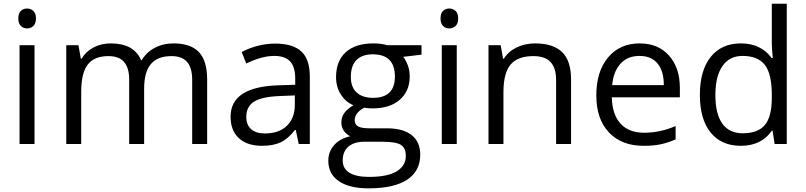

<svg xmlns="http://www.w3.org/2000/svg" viewBox="-20 -780 4368 1040"><path d="M167 0H85.9V-535.2H167ZM79.1 -680.2Q79.1 -708 92.8 -720.9Q106.4 -733.9 127 -733.9Q146.5 -733.9 160.6 -720.7Q174.8 -707.5 174.8 -680.2Q174.8 -652.8 160.6 -639.4Q146.5 -626 127 -626Q106.4 -626 92.8 -639.4Q79.1 -652.8 79.1 -680.2Z M1021 0V-348.1Q1021 -412.1 993.7 -444.1Q966.3 -476.1 908.7 -476.1Q833 -476.1 796.9 -432.6Q760.7 -389.2 760.7 -298.8V0H679.7V-348.1Q679.7 -412.1 652.3 -444.1Q625 -476.1 566.9 -476.1Q490.7 -476.1 455.3 -430.4Q419.9 -384.8 419.9 -280.8V0H338.9V-535.2H404.8L418 -461.9H421.9Q444.8 -501 486.6 -522.9Q528.3 -544.9 580.1 -544.9Q705.6 -544.9 744.1 -454.1H748Q772 -496.1 817.4 -520.5Q862.8 -544.9 920.9 -544.9Q1011.7 -544.9 1056.9 -498.3Q1102.1 -451.7 1102.1 -349.1V0Z M1598.1 0 1582 -76.2H1578.1Q1538.1 -25.9 1498.3 -8.1Q1458.5 9.8 1398.9 9.8Q1319.3 9.8 1274.2 -31.2Q1229 -72.3 1229 -147.9Q1229 -310.1 1488.3 -317.9L1579.1 -320.8V-354Q1579.1 -417 1552 -447Q1524.9 -477.1 1465.3 -477.1Q1398.4 -477.1 1314 -436L1289.1 -498Q1328.6 -519.5 1375.7 -531.7Q1422.9 -543.9 1470.2 -543.9Q1565.9 -543.9 1612.1 -501.5Q1658.2 -459 1658.2 -365.2V0ZM1415 -57.1Q1490.7 -57.1 1533.9 -98.6Q1577.1 -140.1 1577.1 -214.8V-263.2L1496.1 -259.8Q1399.4 -256.3 1356.7 -229.7Q1314 -203.1 1314 -147Q1314 -103 1340.6 -80.1Q1367.2 -57.1 1415 -57.1Z M2263.2 -535.2V-483.9L2164.1 -472.2Q2177.7 -455.1 2188.5 -427.5Q2199.2 -399.9 2199.2 -365.2Q2199.2 -286.6 2145.5 -239.7Q2091.8 -192.9 1998 -192.9Q1974.1 -192.9 1953.1 -196.8Q1901.4 -169.4 1901.4 -127.9Q1901.4 -106 1919.4 -95.5Q1937.5 -85 1981.4 -85H2076.2Q2163.1 -85 2209.7 -48.3Q2256.3 -11.7 2256.3 58.1Q2256.3 147 2185.1 193.6Q2113.8 240.2 1977.1 240.2Q1872.1 240.2 1815.2 201.2Q1758.3 162.1 1758.3 90.8Q1758.3 42 1789.6 6.3Q1820.8 -29.3 1877.4 -42Q1856.9 -51.3 1843 -70.8Q1829.1 -90.3 1829.1 -116.2Q1829.1 -145.5 1844.7 -167.5Q1860.4 -189.5 1894 -210Q1852.5 -227.1 1826.4 -268.1Q1800.3 -309.1 1800.3 -361.8Q1800.3 -449.7 1853 -497.3Q1905.8 -544.9 2002.4 -544.9Q2044.4 -544.9 2078.1 -535.2ZM1836.4 89.8Q1836.4 133.3 1873 155.8Q1909.7 178.2 1978 178.2Q2080.1 178.2 2129.2 147.7Q2178.2 117.2 2178.2 64.9Q2178.2 21.5 2151.4 4.6Q2124.5 -12.2 2050.3 -12.2H1953.1Q1897.9 -12.2 1867.2 14.2Q1836.4 40.5 1836.4 89.8ZM1880.4 -363.8Q1880.4 -307.6 1912.1 -278.8Q1943.8 -250 2000.5 -250Q2119.1 -250 2119.1 -365.2Q2119.1 -485.8 1999 -485.8Q1941.9 -485.8 1911.1 -455.1Q1880.4 -424.3 1880.4 -363.8Z M2454.1 0H2373V-535.2H2454.1ZM2366.2 -680.2Q2366.2 -708 2379.9 -720.9Q2393.6 -733.9 2414.1 -733.9Q2433.6 -733.9 2447.8 -720.7Q2461.9 -707.5 2461.9 -680.2Q2461.9 -652.8 2447.8 -639.4Q2433.6 -626 2414.1 -626Q2393.6 -626 2379.9 -639.4Q2366.2 -652.8 2366.2 -680.2Z M2992.2 0V-346.2Q2992.2 -411.6 2962.4 -443.8Q2932.6 -476.1 2869.1 -476.1Q2785.2 -476.1 2746.1 -430.7Q2707 -385.3 2707 -280.8V0H2626V-535.2H2691.9L2705.1 -461.9H2709Q2733.9 -501.5 2778.8 -523.2Q2823.7 -544.9 2878.9 -544.9Q2975.6 -544.9 3024.4 -498.3Q3073.2 -451.7 3073.2 -349.1V0Z M3465.8 9.8Q3347.2 9.8 3278.6 -62.5Q3210 -134.8 3210 -263.2Q3210 -392.6 3273.7 -468.8Q3337.4 -544.9 3444.8 -544.9Q3545.4 -544.9 3604 -478.8Q3662.6 -412.6 3662.6 -304.2V-252.9H3293.9Q3296.4 -158.7 3341.6 -109.9Q3386.7 -61 3468.8 -61Q3555.2 -61 3639.6 -97.2V-24.9Q3596.7 -6.3 3558.3 1.7Q3520 9.8 3465.8 9.8ZM3443.8 -477.1Q3379.4 -477.1 3341.1 -435.1Q3302.7 -393.1 3295.9 -318.8H3575.7Q3575.7 -395.5 3541.5 -436.3Q3507.3 -477.1 3443.8 -477.1Z M4165 -71.8H4160.6Q4104.5 9.8 3992.7 9.8Q3887.7 9.8 3829.3 -62Q3771 -133.8 3771 -266.1Q3771 -398.4 3829.6 -471.7Q3888.2 -544.9 3992.7 -544.9Q4101.6 -544.9 4159.7 -465.8H4166L4162.6 -504.4L4160.6 -542V-759.8H4241.7V0H4175.8ZM4002.9 -58.1Q4085.9 -58.1 4123.3 -103.3Q4160.6 -148.4 4160.6 -249V-266.1Q4160.6 -379.9 4122.8 -428.5Q4085 -477.1 4002 -477.1Q3930.7 -477.1 3892.8 -421.6Q3855 -366.2 3855 -265.1Q3855 -162.6 3892.6 -110.4Q3930.2 -58.1 4002.9 -58.1Z"/></svg>

Font: f0_31487 
Style: Regular
Weight: 400
Foundry: Ascender Corporation
Version: Version 1.10